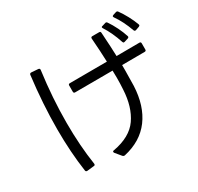

<svg xmlns="http://www.w3.org/2000/svg" viewBox="-182 -1062 1364 1322"><g transform="rotate(-30 500.0 -401.0)"><path d="M943 -666Q935 -666 932 -674Q901 -760 859 -819Q856 -824 856 -826Q856 -832 864 -835L889 -843Q891 -844 895 -844Q901 -844 905 -838Q927 -808 948.5 -768Q970 -728 983 -692Q984 -690 984 -687Q984 -680 976 -677L948 -667ZM834 -635Q827 -635 825 -643Q796 -731 756 -792Q753 -797 753 -799Q753 -806 762 -807L788 -815Q790 -816 793 -816Q799 -816 803 -810Q826 -777 846 -736Q866 -695 877 -660L878 -656Q878 -648 869 -645L840 -636Q838 -635 834 -635ZM370 -578 665 -579Q662 -665 654 -769Q654 -781 666 -781H720Q732 -781 732 -769Q740 -647 742 -579L924 -580Q936 -580 936 -568V-519Q936 -507 924 -507L744 -506V-461Q744 -418 742 -342Q735 -187 661.5 -88Q588 11 449 42H446Q438 42 433 36L395 -10Q392 -15 392 -18Q392 -25 401 -26Q540 -51 599.5 -136.5Q659 -222 666 -357Q669 -401 669 -449L668 -506L370 -505Q358 -505 358 -517V-566Q358 -578 370 -578ZM159 -6Q136 -163 136 -345Q136 -545 163 -764Q165 -775 176 -775L231 -771Q244 -769 242 -757Q214 -549 214 -352Q214 -169 238 -14V-12Q238 -1 227 -1L172 5Q160 5 159 -6Z"/></g></svg>

Font: LINE Seed JP_TTF Regular
Style: Regular
Weight: 400
Designer: LINE & Fontrix & Fontworks
Version: Version 1.002